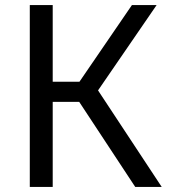

<svg xmlns="http://www.w3.org/2000/svg" viewBox="-20 -734 665 754"><path d="M97 0V-714H187V-413H292L498 -714H595L365 -379L615 0H511L291 -334H187V0Z"/></svg>

Font: Noto Sans Historical
Style: Regular
Weight: 400
Designer: Monotype Design Team
Foundry: Monotype Imaging Inc.
Version: Version 2.013; ttfautohint (v1.8.4.7-5d5b)